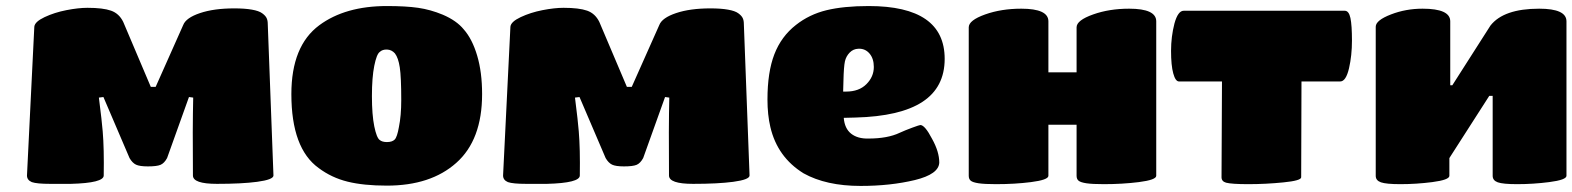

<svg xmlns="http://www.w3.org/2000/svg" viewBox="-20 -609 5233 639"><path d="M871.1 -529.8 890.1 -24.9Q890.1 -11.2 835.9 -3.9Q785.2 2.9 702.1 2.9Q622.1 2.9 622.1 -24.9Q620.6 -183.6 623 -284.2L608.9 -286.1L536.1 -83Q526.9 -65.9 514.4 -60.5Q502 -55.2 472.2 -55.2Q444.8 -55.2 432.6 -61Q420.4 -66.9 411.1 -83L324.2 -286.1L309.1 -284.2Q319.3 -204.1 321.8 -171.9Q326.7 -114.3 325.2 -24.9Q325.2 0 215.8 2.9H147Q102.5 2.9 85.9 -2.9Q69.8 -9.8 69.8 -24.9L94.2 -520Q95.7 -536.6 128.4 -552Q161.1 -567.4 200.9 -575.2Q240.7 -583 271 -583Q322.8 -583 349.6 -573.5Q376.5 -564 390.1 -536.1L481.9 -319.8H498L589.8 -525.9Q599.1 -549.8 645.5 -565.4Q691.9 -581.1 759.8 -581.1Q794.9 -581.1 818.4 -576.9Q841.8 -572.8 852.5 -564.9Q863.3 -557.1 867.2 -549.1Q871.1 -541 871.1 -529.8Z M1267.6 8.8Q1190.4 8.8 1137 -4.4Q1083.5 -17.6 1040.5 -49.8Q949.7 -115.2 949.7 -295.9Q949.7 -456.1 1042.5 -524.9Q1128.9 -588.9 1267.6 -588.9Q1330.6 -588.9 1371.6 -583Q1412.6 -577.1 1453.6 -560.1Q1499.5 -540.5 1523.4 -511.2Q1551.8 -479 1568.1 -423.8Q1584.5 -368.7 1584.5 -295.9Q1584.5 -143.1 1498.5 -66.9Q1413.6 8.8 1267.6 8.8ZM1294.4 -431.2Q1283.7 -443.4 1268.3 -444.1Q1252.9 -444.8 1243.7 -436Q1233.4 -428.7 1225.6 -389.9Q1217.8 -351.1 1217.8 -289.1Q1217.8 -227.1 1225.6 -188.7Q1233.4 -150.4 1243.7 -143.1Q1252 -136.2 1267.6 -136.2Q1285.2 -136.2 1293.5 -144.5Q1301.8 -152.8 1307.6 -186Q1315.4 -224.1 1315.4 -275.9Q1315.4 -353 1310.5 -384.8Q1305.7 -416.5 1294.4 -431.2Z M2455.6 -529.8 2474.6 -24.9Q2474.6 -11.2 2420.4 -3.9Q2369.6 2.9 2286.6 2.9Q2206.5 2.9 2206.5 -24.9Q2205.1 -183.6 2207.5 -284.2L2193.4 -286.1L2120.6 -83Q2111.3 -65.9 2098.9 -60.5Q2086.4 -55.2 2056.6 -55.2Q2029.3 -55.2 2017.1 -61Q2004.9 -66.9 1995.6 -83L1908.7 -286.1L1893.6 -284.2Q1903.8 -204.1 1906.2 -171.9Q1911.1 -114.3 1909.7 -24.9Q1909.7 0 1800.3 2.9H1731.4Q1687 2.9 1670.4 -2.9Q1654.3 -9.8 1654.3 -24.9L1678.7 -520Q1680.2 -536.6 1712.9 -552Q1745.6 -567.4 1785.4 -575.2Q1825.2 -583 1855.5 -583Q1907.2 -583 1934.1 -573.5Q1960.9 -564 1974.6 -536.1L2066.4 -319.8H2082.5L2174.3 -525.9Q2183.6 -549.8 2230 -565.4Q2276.4 -581.1 2344.2 -581.1Q2379.4 -581.1 2402.8 -576.9Q2426.3 -572.8 2437 -564.9Q2447.8 -557.1 2451.7 -549.1Q2455.6 -541 2455.6 -529.8Z M2888.2 -386.2Q2888.2 -414.1 2873.8 -430.9Q2859.4 -447.8 2836.9 -446.8Q2819.8 -446.3 2807.9 -434.1Q2795.9 -421.9 2792 -404.8Q2788.1 -386.7 2787.1 -339.8L2786.1 -304.2H2795.9Q2838.9 -304.2 2863.5 -328.9Q2888.2 -353.5 2888.2 -386.2ZM2827.1 -217.8 2788.1 -216.8Q2791 -181.2 2812.7 -164.1Q2834.5 -147 2870.1 -147.9Q2934.1 -147.9 2974.1 -167Q2992.2 -175.3 3016.1 -184.1Q3040 -192.9 3043 -192.9Q3058.1 -192.9 3082 -147Q3106 -104 3106 -67.9Q3104.5 -29.3 3024.9 -9.8Q2943.4 9.8 2844.2 9.8Q2729.5 9.8 2654.3 -32.2Q2567.4 -85.9 2543.9 -186Q2534.2 -227.1 2534.2 -277.8Q2534.2 -368.7 2557.1 -428.2Q2580.1 -487.8 2628.9 -525.9Q2673.3 -561 2730.7 -575Q2788.1 -588.9 2871.1 -588.9Q3124 -588.9 3124 -413.1Q3124 -318.4 3050 -270Q2976.1 -221.7 2827.1 -217.8Z M3204.1 -23.9V-518.1Q3204.1 -541.5 3258.8 -561Q3312.5 -580.1 3378.9 -580.1Q3469.2 -580.1 3469.2 -538.1V-368.2H3563V-518.1Q3563 -541.5 3618.2 -561Q3671.9 -580.1 3737.8 -580.1Q3828.1 -580.1 3828.1 -538.1V-23.9Q3828.1 -10.3 3770 -2.9Q3715.3 3.9 3653.8 3.9Q3615.7 3.9 3595.9 1Q3576.2 -2 3569.6 -7.6Q3563 -13.2 3563 -23.9V-193.8H3469.2V-23.9Q3469.2 -10.3 3411.1 -2.9Q3357.9 3.9 3294.9 3.9Q3256.8 3.9 3237.1 1Q3217.3 -2 3210.7 -7.6Q3204.1 -13.2 3204.1 -23.9Z M4045.4 -19 4046.9 -337.9H3903.8Q3892.1 -337.9 3884.8 -364.5Q3877.4 -391.1 3877.4 -439.9Q3877.4 -486.8 3888.7 -530.8Q3900.4 -573.2 3919.4 -573.2H4455.6Q4469.2 -573.2 4474.4 -549.1Q4479.5 -524.9 4479.5 -474.1Q4479.5 -424.3 4469.7 -381.8Q4459.5 -337.9 4440.4 -337.9H4311.5L4310.5 -19Q4310.5 -7.8 4251.5 -2Q4192.9 3.9 4134.8 3.9Q4079.1 3.9 4060.5 -1Q4045.4 -5.4 4045.4 -19Z M4813.5 -325.2 4940.4 -523.9Q4984.4 -580.1 5102.5 -580.1Q5193.4 -580.1 5193.4 -538.1V-23.9Q5193.4 -10.3 5135.7 -2.9Q5082.5 3.9 5029.3 3.9Q4981.9 3.9 4964.8 -2.2Q4947.8 -8.3 4947.8 -23.9V-290H4936.5L4803.7 -83V-23.9Q4803.7 -10.3 4746.6 -2.9Q4693.4 3.9 4640.6 3.9Q4593.3 3.9 4575.9 -2.2Q4558.6 -8.3 4558.6 -23.9V-520Q4558.6 -541.5 4609.4 -561Q4658.7 -580.1 4714.4 -580.1Q4806.6 -580.1 4806.6 -538.1V-325.2Z"/></svg>

Font: GGS TheRock Black
Style: Regular
Weight: 900
Designer: Rodrigo Fuenzalida (2012); Goodgame Studios (2014)
Foundry: Rodrigo Fuenzalida,2012;  GGS,2014
Version: Version 1.002 | FøM Mod